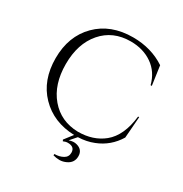

<svg xmlns="http://www.w3.org/2000/svg" viewBox="-205 -870 1169 1225"><g transform="rotate(30 380.0 -257.5)"><path d="M394 61Q425 50 450 57Q499 70 499 118Q499 166 455 187Q430 199 405.5 199Q381 199 358 192L359 182Q395 182 422 167Q449 152 449 121Q449 77 398 77Q382 77 365 85L360 75L407 14Q253 9 156.5 -90.5Q60 -190 60 -352Q60 -514 159.5 -614Q259 -714 423 -714Q557 -714 660 -646L680 -505H671Q649 -591 582 -637.5Q515 -684 423 -684Q292 -684 213.5 -593Q135 -502 135 -352Q135 -202 212.5 -110.5Q290 -19 417 -16Q529 -16 604 -77Q685 -143 702 -292H710L698 -135Q644 -46 549 -9Q497 12 435 14Z"/></g></svg>

Font: Cinzel Decorative
Style: Regular
Weight: 400
Designer: Natanael Gama
Version: Version 1.001;PS 001.001;hotconv 1.0.56;makeotf.lib2.0.21325